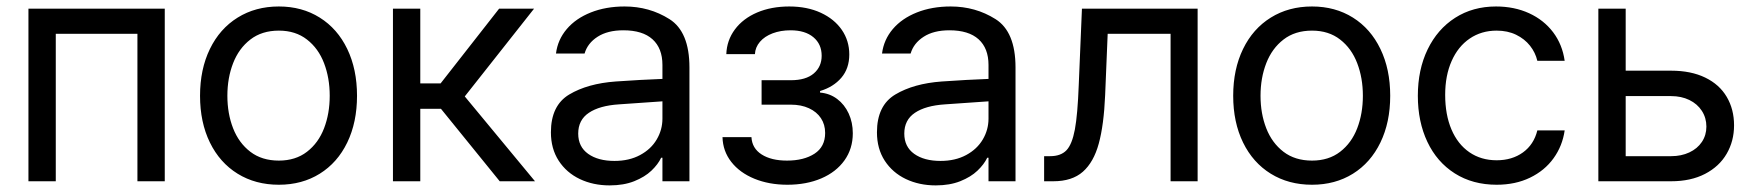

<svg xmlns="http://www.w3.org/2000/svg" viewBox="-20 -557 5391 590"><path d="M67.4 -530.3H486.3V0H402.3V-453.1H151.4V0H67.4Z M594.7 -262.7Q594.7 -344.2 625 -406.5Q655.3 -468.8 710.2 -502.9Q765.1 -537.1 836.9 -537.1Q908.2 -537.1 962.6 -502.9Q1017.1 -468.8 1047.1 -406.5Q1077.1 -344.2 1077.1 -262.7Q1077.1 -181.2 1047.1 -119.1Q1017.1 -57.1 962.6 -23.2Q908.2 10.7 836.9 10.7Q765.1 10.7 710.2 -23.2Q655.3 -57.1 625 -119.1Q594.7 -181.2 594.7 -262.7ZM993.2 -262.7Q993.2 -317.4 975.8 -362.8Q958.5 -408.2 923.3 -435.5Q888.2 -462.9 836.9 -462.9Q784.7 -462.9 749.3 -435.5Q713.9 -408.2 696.3 -362.8Q678.7 -317.4 678.7 -262.7Q678.7 -208 696.3 -162.8Q713.9 -117.7 749.3 -90.6Q784.7 -63.5 836.9 -63.5Q888.2 -63.5 923.3 -90.6Q958.5 -117.7 975.8 -162.8Q993.2 -208 993.2 -262.7Z M1187.5 -530.3H1271.5V-300.8H1334L1513.7 -530.3H1621.1L1408.2 -260.7L1624 0H1515.6L1335 -222.7H1271.5V0H1187.5Z M1872.1 -306.6Q1905.3 -309.1 1946.5 -311.3Q1987.8 -313.5 2015.6 -314.5V-357.4Q2015.6 -408.7 1985.1 -436.3Q1954.6 -463.9 1895.5 -463.9Q1847.2 -463.9 1816.4 -444.1Q1785.6 -424.3 1776.4 -392.6H1688.5Q1693.8 -435.1 1721.7 -467.8Q1749.5 -500.5 1795.7 -518.8Q1841.8 -537.1 1899.4 -537.1Q1975.6 -537.1 2037.1 -498.3Q2098.6 -459.5 2098.6 -349.6V0H2015.6V-72.3H2011.7Q2002 -51.8 1981.7 -32.5Q1961.4 -13.2 1929 -0.2Q1896.5 12.7 1853.5 12.7Q1802.7 12.7 1761.7 -6.8Q1720.7 -26.4 1696.8 -63.2Q1672.9 -100.1 1672.9 -150.4Q1672.9 -232.9 1729.2 -266.6Q1785.6 -300.3 1872.1 -306.6ZM1868.2 -62.5Q1913.6 -62.5 1947 -80.6Q1980.5 -98.6 1998 -128.4Q2015.6 -158.2 2015.6 -192.4V-245.6L1881.8 -236.3Q1822.3 -232.4 1789.6 -210.4Q1756.8 -188.5 1756.8 -146.5Q1756.8 -106 1787.4 -84.2Q1817.9 -62.5 1868.2 -62.5Z M2398.4 -63.5Q2450.2 -63.5 2482.9 -84.7Q2515.6 -106 2515.6 -148.4Q2515.6 -174.3 2502.7 -193.8Q2489.7 -213.4 2465.8 -224.4Q2441.9 -235.4 2410.2 -235.4H2320.3V-310.5H2410.2Q2456.5 -310.5 2480.7 -331.3Q2504.9 -352.1 2504.9 -385.7Q2504.9 -421.4 2479.5 -442.6Q2454.1 -463.9 2409.2 -463.9Q2378.9 -463.9 2354.2 -454.6Q2329.6 -445.3 2315.2 -428.5Q2300.8 -411.6 2299.8 -390.6H2211.9Q2213.4 -433.1 2238.3 -466.6Q2263.2 -500 2306.6 -518.6Q2350.1 -537.1 2405.3 -537.1Q2460.4 -537.1 2502.2 -517.8Q2543.9 -498.5 2566.9 -465.1Q2589.8 -431.6 2589.8 -389.6Q2589.8 -346.7 2565.4 -318.1Q2541 -289.6 2500 -277.3V-272.5Q2529.8 -270 2552.5 -252.9Q2575.2 -235.8 2587.9 -208.3Q2600.6 -180.7 2600.6 -147.5Q2600.6 -100.1 2575 -64.2Q2549.3 -28.3 2503.7 -8.8Q2458 10.7 2399.4 10.7Q2343.3 10.7 2298.1 -7.8Q2252.9 -26.4 2227.1 -59.6Q2201.2 -92.8 2200.2 -135.7H2289.1Q2291 -101.1 2320.6 -82.3Q2350.1 -63.5 2398.4 -63.5Z M2874 -306.6Q2907.2 -309.1 2948.5 -311.3Q2989.7 -313.5 3017.6 -314.5V-357.4Q3017.6 -408.7 2987.1 -436.3Q2956.5 -463.9 2897.5 -463.9Q2849.1 -463.9 2818.4 -444.1Q2787.6 -424.3 2778.3 -392.6H2690.4Q2695.8 -435.1 2723.6 -467.8Q2751.5 -500.5 2797.6 -518.8Q2843.8 -537.1 2901.4 -537.1Q2977.5 -537.1 3039.1 -498.3Q3100.6 -459.5 3100.6 -349.6V0H3017.6V-72.3H3013.7Q3003.9 -51.8 2983.6 -32.5Q2963.4 -13.2 2930.9 -0.2Q2898.4 12.7 2855.5 12.7Q2804.7 12.7 2763.7 -6.8Q2722.7 -26.4 2698.7 -63.2Q2674.8 -100.1 2674.8 -150.4Q2674.8 -232.9 2731.2 -266.6Q2787.6 -300.3 2874 -306.6ZM2870.1 -62.5Q2915.5 -62.5 2949 -80.6Q2982.4 -98.6 3000 -128.4Q3017.6 -158.2 3017.6 -192.4V-245.6L2883.8 -236.3Q2824.2 -232.4 2791.5 -210.4Q2758.8 -188.5 2758.8 -146.5Q2758.8 -106 2789.3 -84.2Q2819.8 -62.5 2870.1 -62.5Z M3188.5 -77.1H3207Q3239.7 -77.1 3257.1 -95.2Q3274.4 -113.3 3283 -159.2Q3291.5 -205.1 3294.9 -295.9L3304.7 -530.3H3660.2V0H3577.1V-453.1H3383.8L3376 -264.6Q3372.1 -172.9 3356.4 -115.7Q3340.8 -58.6 3307.6 -29.3Q3274.4 0 3216.8 0H3188.5Z M3769.5 -262.7Q3769.5 -344.2 3799.8 -406.5Q3830.1 -468.8 3885 -502.9Q3939.9 -537.1 4011.7 -537.1Q4083 -537.1 4137.5 -502.9Q4191.9 -468.8 4221.9 -406.5Q4252 -344.2 4252 -262.7Q4252 -181.2 4221.9 -119.1Q4191.9 -57.1 4137.5 -23.2Q4083 10.7 4011.7 10.7Q3939.9 10.7 3885 -23.2Q3830.1 -57.1 3799.8 -119.1Q3769.5 -181.2 3769.5 -262.7ZM4168 -262.7Q4168 -317.4 4150.6 -362.8Q4133.3 -408.2 4098.1 -435.5Q4063 -462.9 4011.7 -462.9Q3959.5 -462.9 3924.1 -435.5Q3888.7 -408.2 3871.1 -362.8Q3853.5 -317.4 3853.5 -262.7Q3853.5 -208 3871.1 -162.8Q3888.7 -117.7 3924.1 -90.6Q3959.5 -63.5 4011.7 -63.5Q4063 -63.5 4098.1 -90.6Q4133.3 -117.7 4150.6 -162.8Q4168 -208 4168 -262.7Z M4336.9 -262.7Q4336.9 -342.8 4366.9 -405Q4397 -467.3 4451.4 -502.2Q4505.9 -537.1 4577.1 -537.1Q4633.3 -537.1 4678.7 -516.4Q4724.1 -495.6 4752.7 -457.8Q4781.2 -419.9 4788.1 -370.1H4704.1Q4698.2 -395.5 4681.6 -416.5Q4665 -437.5 4638.9 -450.2Q4612.8 -462.9 4579.1 -462.9Q4532.2 -462.9 4496.3 -438.5Q4460.4 -414.1 4440.7 -369.4Q4420.9 -324.7 4420.9 -265.6Q4420.9 -204.6 4440.2 -159.2Q4459.5 -113.8 4495.4 -89.1Q4531.2 -64.5 4579.1 -64.5Q4626.5 -64.5 4659.9 -88.6Q4693.4 -112.8 4704.1 -156.2H4788.1Q4781.2 -108.4 4753.9 -70.6Q4726.6 -32.7 4681.6 -11Q4636.7 10.7 4579.1 10.7Q4505.4 10.7 4450.4 -24.2Q4395.5 -59.1 4366.2 -121.1Q4336.9 -183.1 4336.9 -262.7Z M5308.6 -171.9Q5308.6 -123.5 5285.9 -84.5Q5263.2 -45.4 5219.5 -22.7Q5175.8 0 5115.2 0H4891.6V-530.3H4975.6V-339.8H5115.2Q5176.3 -339.8 5220 -318.6Q5263.7 -297.4 5286.1 -259.3Q5308.6 -221.2 5308.6 -171.9ZM5115.2 -77.1Q5146.5 -77.1 5171.1 -88.6Q5195.8 -100.1 5209.7 -120.8Q5223.6 -141.6 5223.6 -168Q5223.6 -194.8 5209.7 -216.3Q5195.8 -237.8 5171.1 -249.8Q5146.5 -261.7 5115.2 -261.7H4975.6V-77.1Z"/></svg>

Font: Pretendard Std
Style: Regular
Weight: 400
Designer: Base glyphs from Inter by Rasmus Andersson; Hangeul glyphs from Noto Sans CJK(Source Han Sans) by Jang Soo-young and Kan
Foundry: Kil Hyung-jin
Version: Version 1.309